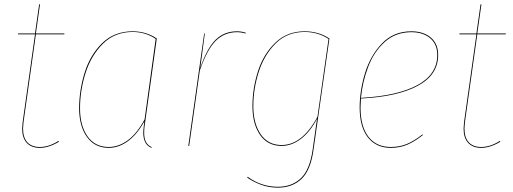

<svg xmlns="http://www.w3.org/2000/svg" viewBox="-20 -671 2361 883"><path d="M88 -108Q86 -88 86 -80Q86 -38 106 -16.5Q126 5 163 5Q205 5 249 -23L251 -19Q204 9 163 9Q124 9 103 -14Q82 -37 82 -79Q82 -88 84 -108L141 -513H63V-517H141L160 -651H164L145 -517H276V-513H145Z M701 -494 649 -120Q643 -86 643 -59Q643 -35 651 -19Q659 -3 678 6L676 9Q656 0 647.5 -17.5Q639 -35 639 -60Q639 -72 641 -89Q643 -106 644 -113Q610 -52 568 -21.5Q526 9 480 9Q416 9 380 -41Q344 -91 344 -173Q344 -256 369.5 -337.5Q395 -419 450.5 -473Q506 -527 590 -527Q652 -527 701 -494ZM348 -173Q348 -93 382.5 -44Q417 5 480 5Q526 5 568.5 -26.5Q611 -58 645 -122L696 -492Q649 -524 590 -524Q508 -524 453.5 -470Q399 -416 373.5 -335.5Q348 -255 348 -173Z M1111 -520 1109 -517Q1089 -523 1070 -523Q1013 -523 973 -484Q933 -445 899 -347L850 0H846L919 -517H922L901 -359Q933 -451 972.5 -489Q1012 -527 1070 -527Q1092 -527 1111 -520Z M1495 -494 1422 16Q1409 112 1366.5 152Q1324 192 1258 192Q1216 192 1180 178.5Q1144 165 1117 146L1119 142Q1182 188 1258 188Q1322 188 1363.5 149Q1405 110 1418 16L1438 -125Q1405 -63 1363 -31.5Q1321 0 1275 0Q1211 0 1176 -50.5Q1141 -101 1141 -183Q1141 -263 1166 -342Q1191 -421 1245.5 -474Q1300 -527 1381 -527Q1445 -527 1495 -494ZM1145 -183Q1145 -103 1179 -53.5Q1213 -4 1275 -4Q1370 -4 1440 -134L1491 -492Q1442 -524 1381 -524Q1301 -524 1248 -471.5Q1195 -419 1170 -340.5Q1145 -262 1145 -183Z M1640 -218Q1638 -188 1638 -177Q1638 -89 1674.5 -42Q1711 5 1777 5Q1818 5 1851.5 -9Q1885 -23 1923 -53L1925 -50Q1887 -20 1853 -5.5Q1819 9 1777 9Q1710 9 1672 -39Q1634 -87 1634 -177Q1634 -253 1658.5 -334Q1683 -415 1736.5 -471Q1790 -527 1872 -527Q1927 -527 1961 -498.5Q1995 -470 1995 -418Q1995 -327 1901.5 -276.5Q1808 -226 1640 -218ZM1640 -221Q1808 -230 1899.5 -279.5Q1991 -329 1991 -418Q1991 -468 1958 -495.5Q1925 -523 1872 -523Q1799 -523 1749 -477.5Q1699 -432 1673 -363Q1647 -294 1640 -221Z M2118 -108Q2116 -88 2116 -80Q2116 -38 2136 -16.5Q2156 5 2193 5Q2235 5 2279 -23L2281 -19Q2234 9 2193 9Q2154 9 2133 -14Q2112 -37 2112 -79Q2112 -88 2114 -108L2171 -513H2093V-517H2171L2190 -651H2194L2175 -517H2306V-513H2175Z"/></svg>

Font: Fira Sans Condensed Four
Style: Italic
Weight: 100
Width: 3
Italic angle: -8°
Designer: bBox Type GmbH & Carrois Corporate GbR & Edenspiekermann AG
Foundry: bBox Type GmbH & Carrois Corporate GbR & Edenspiekermann AG
Version: Version 4.301